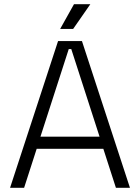

<svg xmlns="http://www.w3.org/2000/svg" viewBox="-20 -896 668 916"><path d="M95 0H28L257 -700H371L600 0H533L473 -186H155ZM308 -662 173 -244H455L320 -662ZM329 -758H267L333 -876H411Z"/></svg>

Font: Space Grotesk Variable Light
Style: Regular
Weight: 300
Designer: Florian Karsten
Foundry: Florian Karsten
Version: Version 2.000